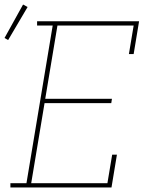

<svg xmlns="http://www.w3.org/2000/svg" viewBox="-56 -829 676 849"><path d="M-10 0V-19H61L177 -716H108V-735H559L535 -590H514L535 -716H198L144 -392H439L436 -373H141L82 -19H419L440 -145H461L437 0ZM-20 -652 -36 -661 46 -809 66 -798Z"/></svg>

Font: Iosevka Slab Thin Extended
Style: Italic
Weight: 100
Width: 7
Italic angle: -9°
Monospace: yes
Designer: Belleve Invis
Foundry: Belleve Invis
Version: Version 11.1.0; ttfautohint (v1.8.3)